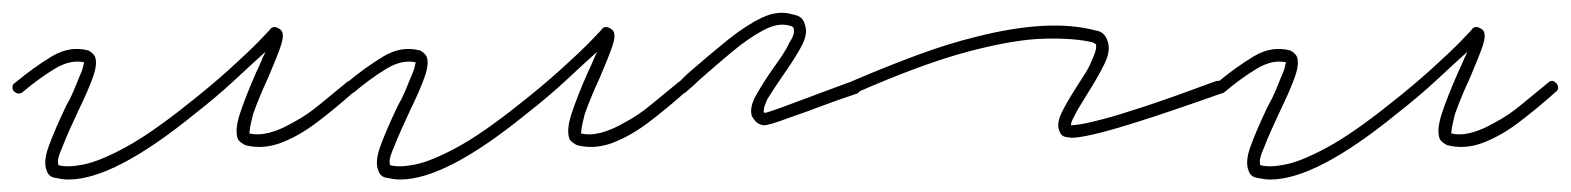

<svg xmlns="http://www.w3.org/2000/svg" viewBox="-30 -280 2520 308"><path d="M80 8Q73 8 68 7Q63 6 57 5Q48 3 45 -6Q39 -20 48 -45Q57 -70 76 -110Q83 -122 88 -134Q93 -146 97 -156Q102 -167 103 -172Q104 -177 105 -180Q83 -185 57.5 -169.5Q32 -154 6 -132Q-1 -127 -8 -134Q-10 -136 -10 -140.5Q-10 -145 -6 -147Q24 -172 53 -189.5Q82 -207 112 -199Q119 -195 122 -190Q127 -179 119.5 -157.5Q112 -136 95 -101Q88 -86 81.5 -71.5Q75 -57 70 -44Q63 -28 63 -22Q63 -16 64 -15Q78 -11 103.5 -16Q129 -21 170 -43Q211 -65 270 -112Q307 -141 337.5 -168.5Q368 -196 386 -214.5Q404 -233 404 -234Q408 -238 414 -236Q416 -235 418.5 -233.5Q421 -232 422 -230Q426 -223 420.5 -206.5Q415 -190 400 -155Q393 -140 387 -125.5Q381 -111 376 -97Q372 -81 371 -74.5Q370 -68 370 -66Q398 -59 441 -84Q462 -95 483 -112.5Q504 -130 525 -147Q532 -154 539 -146Q545 -138 537 -132Q509 -107 479.5 -84.5Q450 -62 421 -51Q392 -40 364 -47Q357 -50 352 -56Q346 -70 354.5 -96.5Q363 -123 381 -164Q385 -172 388.5 -180.5Q392 -189 396 -197Q377 -180 347.5 -152.5Q318 -125 282 -97Q153 8 80 8Z M612 8Q605 8 600 7Q595 6 589 5Q580 3 577 -6Q571 -20 580 -45Q589 -70 608 -110Q615 -122 620 -134Q625 -146 629 -156Q634 -167 635 -172Q636 -177 637 -180Q615 -185 589.5 -169.5Q564 -154 538 -132Q531 -127 524 -134Q522 -136 522 -140.5Q522 -145 526 -147Q556 -172 585 -189.5Q614 -207 644 -199Q651 -195 654 -190Q659 -179 651.5 -157.5Q644 -136 627 -101Q620 -86 613.5 -71.5Q607 -57 602 -44Q595 -28 595 -22Q595 -16 596 -15Q610 -11 635.5 -16Q661 -21 702 -43Q743 -65 802 -112Q839 -141 869.5 -168.5Q900 -196 918 -214.5Q936 -233 936 -234Q940 -238 946 -236Q948 -235 950.5 -233.5Q953 -232 954 -230Q958 -223 952.5 -206.5Q947 -190 932 -155Q925 -140 919 -125.5Q913 -111 908 -97Q904 -81 903 -74.5Q902 -68 902 -66Q930 -59 973 -84Q994 -95 1015 -112.5Q1036 -130 1057 -147Q1064 -154 1071 -146Q1077 -138 1069 -132Q1041 -107 1011.5 -84.5Q982 -62 953 -51Q924 -40 896 -47Q889 -50 884 -56Q878 -70 886.5 -96.5Q895 -123 913 -164Q917 -172 920.5 -180.5Q924 -189 928 -197Q909 -180 879.5 -152.5Q850 -125 814 -97Q685 8 612 8Z M1196 -79H1194Q1186 -81 1182 -85.5Q1178 -90 1176 -94Q1172 -108 1183 -127.5Q1194 -147 1210 -170Q1218 -181 1225 -191.5Q1232 -202 1236 -211Q1243 -222 1243.5 -227.5Q1244 -233 1243 -235Q1243 -235 1242 -236.5Q1241 -238 1236 -239Q1218 -244 1194.5 -231.5Q1171 -219 1144.5 -197Q1118 -175 1091 -151Q1087 -147 1081.5 -142Q1076 -137 1070 -132Q1062 -126 1056 -134Q1054 -136 1054 -140.5Q1054 -145 1058 -147Q1063 -152 1068 -157Q1073 -162 1078 -166Q1109 -193 1137.5 -216Q1166 -239 1192 -251.5Q1218 -264 1241 -257Q1252 -255 1256 -250.5Q1260 -246 1261 -241Q1267 -226 1255 -204.5Q1243 -183 1226 -159Q1219 -149 1212.5 -139Q1206 -129 1201 -121Q1196 -110 1195.5 -105.5Q1195 -101 1195 -100Q1195 -100 1196 -99.5Q1197 -99 1198 -99Q1202 -100 1215 -104.5Q1228 -109 1257 -120Q1286 -131 1338 -150Q1348 -152 1350 -144Q1352 -140 1350.5 -136Q1349 -132 1345 -130Q1312 -119 1287 -109.5Q1262 -100 1244 -94Q1217 -84 1208 -81.5Q1199 -79 1196 -79Z M1690 -59Q1687 -59 1685 -59.5Q1683 -60 1681 -60Q1672 -61 1669 -71Q1665 -82 1672.5 -98Q1680 -114 1696 -139Q1703 -150 1710 -161Q1717 -172 1721 -182Q1727 -195 1728 -201Q1729 -207 1728 -209Q1728 -209 1726.5 -210Q1725 -211 1723 -212Q1695 -219 1646.5 -218Q1598 -217 1524 -197.5Q1450 -178 1343 -131Q1339 -130 1335 -131Q1331 -132 1330 -136Q1326 -145 1335 -149Q1391 -173 1441 -191.5Q1491 -210 1536 -221Q1654 -251 1728 -231Q1736 -230 1740.5 -225Q1745 -220 1746 -216Q1753 -200 1741.5 -177Q1730 -154 1714 -129Q1708 -119 1703 -111Q1698 -103 1694 -95Q1690 -88 1689 -84.5Q1688 -81 1688 -79Q1691 -79 1702 -80.5Q1713 -82 1738 -88.5Q1763 -95 1807 -109.5Q1851 -124 1921 -150Q1932 -152 1935 -144Q1937 -133 1929 -130Q1847 -101 1798 -85.5Q1749 -70 1724.5 -64.5Q1700 -59 1690 -59Z M2008 8Q2001 8 1996 7Q1991 6 1985 5Q1976 3 1973 -6Q1967 -20 1976 -45Q1985 -70 2004 -110Q2011 -122 2016 -134Q2021 -146 2025 -156Q2030 -167 2031 -172Q2032 -177 2033 -180Q2011 -185 1985.5 -169.5Q1960 -154 1934 -132Q1927 -127 1920 -134Q1918 -136 1918 -140.5Q1918 -145 1922 -147Q1952 -172 1981 -189.5Q2010 -207 2040 -199Q2047 -195 2050 -190Q2055 -179 2047.5 -157.5Q2040 -136 2023 -101Q2016 -86 2009.5 -71.5Q2003 -57 1998 -44Q1991 -28 1991 -22Q1991 -16 1992 -15Q2006 -11 2031.5 -16Q2057 -21 2098 -43Q2139 -65 2198 -112Q2235 -141 2265.5 -168.5Q2296 -196 2314 -214.5Q2332 -233 2332 -234Q2336 -238 2342 -236Q2344 -235 2346.5 -233.5Q2349 -232 2350 -230Q2354 -223 2348.5 -206.5Q2343 -190 2328 -155Q2321 -140 2315 -125.5Q2309 -111 2304 -97Q2300 -81 2299 -74.5Q2298 -68 2298 -66Q2326 -59 2369 -84Q2390 -95 2411 -112.5Q2432 -130 2453 -147Q2460 -154 2467 -146Q2473 -138 2465 -132Q2437 -107 2407.5 -84.5Q2378 -62 2349 -51Q2320 -40 2292 -47Q2285 -50 2280 -56Q2274 -70 2282.5 -96.5Q2291 -123 2309 -164Q2313 -172 2316.5 -180.5Q2320 -189 2324 -197Q2305 -180 2275.5 -152.5Q2246 -125 2210 -97Q2081 8 2008 8Z"/></svg>

Font: Redacted Script Light
Style: Regular
Weight: 300
Designer: Christian Naths
Foundry: Christian Naths
Version: Version 1.001; ttfautohint (v1.8.3)